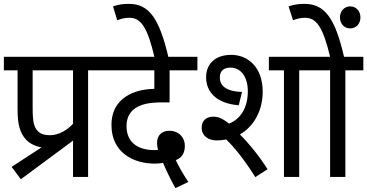

<svg xmlns="http://www.w3.org/2000/svg" viewBox="-20 -916 1901 994"><path d="M40 -52 88 12 358 -188V0H436V-552H530V-622H0V-552H71V-350C71 -268 84 -228 114 -194C133 -173 162 -159 195 -153ZM358 -552V-275C328 -243 285 -216 238 -216C209 -216 189 -223 175 -238C156 -259 149 -283 149 -360V-552Z M888 58 955 26C926 -18 906 -53 890 -87C918 -98 937 -119 937 -162C937 -201 909 -239 856 -239C824 -239 793 -221 793 -176C793 -166 795 -152 798 -140C791 -139 785 -139 779 -139C685 -139 635 -186 635 -263C635 -305 651 -335 679 -355C710 -376 750 -386 821 -386H858V-552H1002V-622H516V-552H779V-456C712 -455 652 -437 612 -401C579 -372 557 -330 557 -269C557 -126 671 -69 780 -69C795 -69 811 -70 824 -73C839 -37 863 13 888 58Z M781 -615H853C804 -828 748 -896 647 -896C615 -896 591 -892 565 -883L587 -811C605 -818 624 -824 650 -824C710 -824 744 -774 781 -615Z M1102 -189C1119 -189 1136 -191 1151 -194C1195 -152 1244 -90 1302 1L1365 -40C1326 -102 1274 -168 1222 -220C1297 -263 1340 -347 1340 -441C1340 -570 1262 -632 1177 -632C1093 -632 1047 -584 1047 -516C1047 -439 1102 -380 1216 -371L1233 -440C1136 -443 1118 -483 1118 -515C1118 -547 1137 -566 1173 -566C1225 -566 1263 -521 1263 -443C1263 -357 1224 -299 1166 -276C1129 -305 1108 -312 1084 -312C1048 -312 1024 -291 1024 -255C1024 -213 1058 -189 1102 -189ZM1529 -552H1622V-622H1372V-552H1450V0H1529Z M1768 -552H1861V-622H1761C1714 -828 1658 -896 1556 -896C1524 -896 1501 -892 1474 -883L1497 -811C1515 -818 1534 -824 1559 -824C1619 -824 1652 -775 1689 -622H1609V-552H1689V0H1768ZM1740 -826C1740 -793 1762 -769 1793 -769C1824 -769 1846 -793 1846 -826C1846 -858 1824 -883 1793 -883C1762 -883 1740 -858 1740 -826Z"/></svg>

Font: Noto Sans Devanagari UI SemiCondensed
Style: Regular
Weight: 400
Width: 4
Designer: Jelle Bosma - Monotype Design Team
Foundry: Monotype Imaging Inc.
Version: Version 2.004